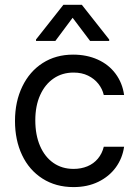

<svg xmlns="http://www.w3.org/2000/svg" viewBox="-20 -763 569 794"><path d="M42 -262.7Q42 -342.8 72.3 -405.3Q102.5 -467.8 156.7 -502.4Q210.9 -537.1 282.2 -537.1Q338.9 -537.1 384.3 -516.6Q429.7 -496.1 458 -458Q486.3 -419.9 493.2 -370.1H409.2Q403.3 -395.5 386.7 -416.5Q370.1 -437.5 344.2 -450.2Q318.4 -462.9 284.2 -462.9Q237.3 -462.9 201.7 -438.5Q166 -414.1 146 -369.6Q126 -325.2 126 -265.6Q126 -205.1 145.5 -159.7Q165 -114.3 200.7 -89.4Q236.3 -64.5 284.2 -64.5Q315.4 -64.5 341.3 -75.2Q367.2 -85.9 384.8 -106.9Q402.3 -127.9 409.2 -156.2H493.2Q486.3 -108.4 459 -70.8Q431.6 -33.2 386.7 -11.2Q341.8 10.7 284.2 10.7Q210.9 10.7 155.8 -24.4Q100.6 -59.6 71.3 -121.6Q42 -183.6 42 -262.7ZM280.3 -689.5 209 -593.8H128.9V-599.6L242.2 -743.2H318.4L431.6 -599.6V-593.8H352.5Z"/></svg>

Font: Pretendard GOV Variable
Style: Regular
Weight: 400
Designer: Base glyphs from Inter by Rasmus Andersson; Hangul glyphs from Noto Sans CJK(Source Han Sans) by Jang Soo-young and Kang
Foundry: Kil Hyung-jin
Version: Version 1.307;Glyphs 3.2 (3192)